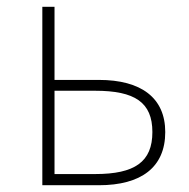

<svg xmlns="http://www.w3.org/2000/svg" viewBox="-20 -547 558 567"><path d="M105 0H272C397 0 468 -53 468 -157C468 -258 397 -311 272 -311H141V-527H105ZM141 -33V-279H261C378 -279 430 -245 430 -157C430 -69 378 -33 261 -33Z"/></svg>

Font: SSpoqa Han Sans Neo Thin
Style: Regular
Weight: 100
Designer: [Spoqa Han Sans Neo] Dong-huui Kim  Younghwa Kang  Yujin Lee  [Noto Sans] Ryoko NISHIZUKA  (kana & ideographs); Paul D. 
Foundry: Spoqa (http://www.spoqa-han-sans.com)
Version: Version 1.000